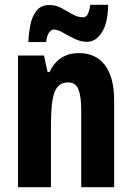

<svg xmlns="http://www.w3.org/2000/svg" viewBox="-20 -779 549 799"><path d="M309 -558Q379 -558 417 -507.5Q455 -457 455 -361V0H318V-320Q318 -377 306.5 -406.5Q295 -436 263 -436Q223 -436 207.5 -396.5Q192 -357 192 -261V0H55V-548H163L178 -479H186Q223 -558 309 -558ZM98 -604Q99 -636 105.5 -671.5Q112 -707 130.5 -732.5Q149 -758 186 -758Q213 -758 236.5 -745Q260 -732 282 -719.5Q304 -707 325 -707Q339 -707 345.5 -720.5Q352 -734 356 -759H430Q429 -684 404 -644.5Q379 -605 342 -605Q316 -605 290.5 -617.5Q265 -630 242.5 -643Q220 -656 203 -656Q194 -656 184.5 -644Q175 -632 172 -604Z"/></svg>

Font: Noto Sans Bengali ExtraCondensed
Style: Bold
Weight: 700
Width: 2
Designer: Joana Ranito - Universal Thirst; Jelle Bosma - Monotype Design Team
Foundry: Universal Thirst ehf.
Version: Version 3.000; ttfautohint (v1.8.4.7-5d5b)